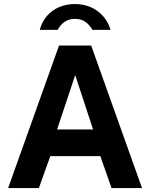

<svg xmlns="http://www.w3.org/2000/svg" viewBox="-20 -954 762 974"><path d="M279.5 -723H442.5L700.5 0H545.8L489 -162H235.2L177.2 0H21.2ZM452.2 -297.2 361.5 -573 269.5 -297.2ZM360.5 -933.5Q317.8 -933.5 281.4 -918.6Q245.1 -903.6 219.2 -874.2Q193.2 -844.8 181.5 -802.5H272Q275.2 -808.2 276.4 -809.4Q290.1 -831.8 310.5 -845Q330.9 -858.2 360.5 -858.2Q391.8 -858.2 412.9 -843.2Q434.1 -828.2 449 -802.5H540.8Q528.9 -843 502.6 -872.5Q476.4 -902 439.9 -917.8Q403.4 -933.5 360.5 -933.5Z"/></svg>

Font: Public Sans VF
Style: Regular
Weight: 400
Designer: Pablo Impallari, Rodrigo Fuenzalida (Modified by Dan O. Williams and USWDS)
Version: Version 1.003